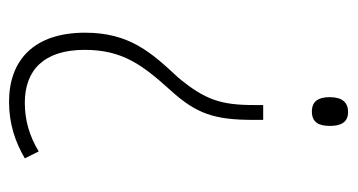

<svg xmlns="http://www.w3.org/2000/svg" viewBox="-198 -566 771 414"><g transform="rotate(-90 187.0 -358.5)"><path d="M136 -197V-176H168V-195C168 -267 179 -301 227 -359C281 -417 324 -464 324 -560C324 -670 265 -724 175 -724C128 -724 89 -711 53 -690L68 -660C101 -680 135 -690 173 -690C243 -690 287 -649 287 -561C287 -479 254 -436 200 -376C149 -320 136 -281 136 -197ZM123 -32C123 -8 131 7 153 7C175 7 185 -7 185 -33C185 -57 176 -71 154 -71C130 -71 123 -55 123 -32Z"/></g></svg>

Font: Noto Sans Bengali Condensed ExtraLight
Style: Regular
Weight: 200
Width: 3
Designer: Joana Ranito - Universal Thirst; Jelle Bosma - Monotype Design Team
Foundry: Universal Thirst ehf.
Version: Version 3.000